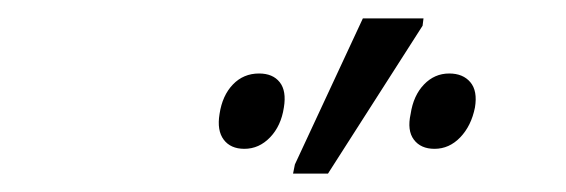

<svg xmlns="http://www.w3.org/2000/svg" viewBox="-20 -795 616 209"><path d="M299 -606 301 -616 375 -775H441L440 -767L337 -606ZM246 -633Q231 -633 223.5 -643Q216 -653 219 -671Q222 -691 233.5 -703Q245 -715 262 -715Q277 -715 284.5 -705.5Q292 -696 289 -678Q286 -658 274 -645.5Q262 -633 246 -633ZM453 -633Q438 -633 430.5 -643Q423 -653 427 -671Q430 -691 441.5 -703Q453 -715 469 -715Q484 -715 492 -705.5Q500 -696 497 -678Q493 -658 481 -645.5Q469 -633 453 -633Z"/></svg>

Font: Noto Sans SemiCondensed Light
Style: Italic
Weight: 300
Width: 4
Italic angle: -12°
Designer: Monotype Design Team
Foundry: Monotype Imaging Inc.
Version: Version 2.013; ttfautohint (v1.8.4.7-5d5b)